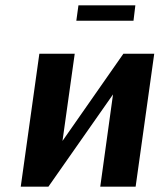

<svg xmlns="http://www.w3.org/2000/svg" viewBox="-20 -702 600 722"><path d="M560 -500 490 0H357L405 -347L162 0H58L128 -500H261L215 -172L444 -500ZM482 -624H267L275 -682H489Z"/></svg>

Font: Arsenal SC
Style: Bold Italic
Weight: 700
Italic angle: -9.10001°
Designer: Andrij Shevchenko
Foundry: Stairsfor
Version: Version 2.001; ttfautohint (v1.8.4.7-5d5b)